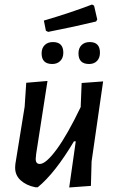

<svg xmlns="http://www.w3.org/2000/svg" viewBox="-20 -825 518 849"><path d="M387 -805 396 -800 410 -739 405 -730Q315 -708 193 -684L183 -689L174 -734Q290 -768 387 -805ZM377 -639Q422 -639 422 -592Q422 -569 409 -555.5Q396 -542 374 -542Q327 -542 327 -589Q327 -612 340.5 -625.5Q354 -639 377 -639ZM214 -639Q260 -639 260 -592Q260 -569 246.5 -555.5Q233 -542 211 -542Q164 -542 164 -589Q164 -612 177.5 -625.5Q191 -639 214 -639ZM190 -467 140 -145 138 -124Q137 -100 156 -100Q183 -100 230.5 -164.5Q278 -229 337 -352V-357L341 -458L436 -465L385 -111L382 -3L286 4L315 -200H307Q223 -59 147 3H136Q96 -5 71 -28Q46 -51 47 -86L48 -100L89 -353L96 -459Z"/></svg>

Font: Alegreya Sans Medium
Style: Italic
Weight: 500
Italic angle: -7°
Designer: Juan Pablo del Peral
Foundry: Huerta Tipografica
Version: Version 2.007